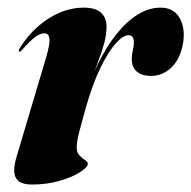

<svg xmlns="http://www.w3.org/2000/svg" viewBox="-20 -473 500 502"><path d="M30 -338Q29 -338.5 29 -340.2Q29 -342 31 -346Q50.5 -378 77.5 -402.2Q104.5 -426.5 135.8 -439.8Q167 -453 199 -453Q230 -453 244.2 -439.8Q258.5 -426.5 258.5 -404Q258.5 -382.5 252.5 -360.2Q246.5 -338 237 -313Q227.5 -288 217.5 -258.5Q207.5 -229 199.5 -194L193.5 -196.5Q212 -256 235 -303.5Q258 -351 284.8 -384.2Q311.5 -417.5 340.5 -435.2Q369.5 -453 399.5 -453Q434 -453 449.2 -426.8Q464.5 -400.5 459 -362.5Q454.5 -334 442.5 -314.5Q430.5 -295 413 -284.8Q395.5 -274.5 374.5 -274.5Q352 -274.5 338.2 -285.5Q324.5 -296.5 324.5 -319Q324.5 -330.5 327.2 -341.2Q330 -352 330 -361.5Q330 -371 326.8 -376Q323.5 -381 316 -381Q302 -381 282.8 -359.8Q263.5 -338.5 243 -296.5Q222.5 -254.5 204.5 -192Q194.5 -156 187.5 -129.5Q180.5 -103 180.5 -87.5Q180.5 -74 187.8 -66.5Q195 -59 202.2 -54.5Q209.5 -50 209.5 -44.5Q209.5 -36 189.5 -23Q169.5 -10 136 -0.2Q102.5 9.5 63.5 9.5Q40 9.5 29 0.8Q18 -8 17.2 -24Q16.5 -40 23 -62L100.5 -322.5Q111 -358 109.2 -372Q107.5 -386 96 -386Q86.5 -386 73.8 -377.5Q61 -369 38.5 -343.5Q36 -340 34 -339Q32 -338 30 -338Z"/></svg>

Font: Fraunces 120pt
Style: Bold Italic
Weight: 700
Italic angle: -16°
Version: Version 1.000;[b76b70a41]